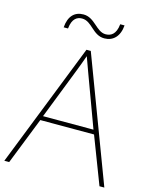

<svg xmlns="http://www.w3.org/2000/svg" viewBox="-131 -986 840 1070"><g transform="rotate(15 288.5 -451.0)"><path d="M127 -804H152C158 -864 187 -878 214 -878C272 -878 293 -803 361 -803C411 -803 447 -837 452 -902H427C421 -841 391 -827 362 -827C308 -827 282 -902 216 -902C165 -902 132 -870 127 -804ZM549 0H577L307 -716H282L0 0H28L135 -271H445ZM325 -594 435 -296H144L260 -593C270 -620 283 -652 293 -682C306 -645 317 -617 325 -594Z"/></g></svg>

Font: Noto Sans Gujarati UI Thin
Style: Regular
Weight: 100
Designer: Jelle Bosma - Monotype Design Team, Universal Thirst
Foundry: Monotype Imaging Inc.
Version: Version 2.106